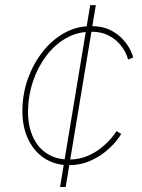

<svg xmlns="http://www.w3.org/2000/svg" viewBox="-20 -748 568 768"><path d="M220.2 0 340.8 -727.5H363.3L242.7 0ZM255.9 -87.4Q197.8 -87.4 155.3 -116.5Q112.8 -145.5 90.1 -196.8Q67.4 -248 69.8 -315.4Q71.3 -377 92.5 -435.5Q113.8 -494.1 150.9 -541.3Q188 -588.4 237.3 -616Q286.6 -643.6 344.7 -643.6Q389.6 -643.6 420.9 -627.9Q452.1 -612.3 471.9 -590.1Q491.7 -567.9 501.5 -547.6Q511.2 -527.3 512.7 -518.1L492.2 -509.8Q490.7 -519 481.9 -537.4Q473.1 -555.7 455.8 -575Q438.5 -594.2 411.1 -607.7Q383.8 -621.1 344.7 -621.1Q289.1 -621.1 243.4 -594.7Q197.8 -568.4 164.6 -523.9Q131.3 -479.5 112.5 -424.3Q93.8 -369.1 92.3 -312Q90.3 -251 109.6 -205.3Q128.9 -159.7 166.3 -134.8Q203.6 -109.9 255.9 -109.9Q295.9 -109.9 328.9 -123.8Q361.8 -137.7 386.2 -157.7Q410.6 -177.7 426 -196.3Q441.4 -214.8 445.8 -223.6L464.8 -212.4Q460.4 -203.1 443.8 -182.6Q427.2 -162.1 400.1 -140.1Q373 -118.2 336.7 -102.8Q300.3 -87.4 255.9 -87.4Z"/></svg>

Font: Inter 17pt Thin
Style: Italic
Weight: 250
Italic angle: -9.3988°
Version: Version 4.001;git-66647c0bb